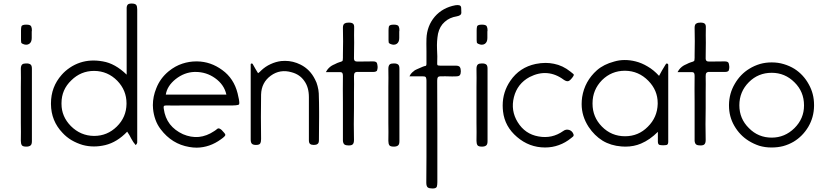

<svg xmlns="http://www.w3.org/2000/svg" viewBox="-20 -1159 4729 1102"><path d="M99.6 -556.6Q99.6 -608.4 99.6 -660.2Q100.6 -711.9 99.6 -763.7Q99.6 -782.2 107.4 -789.1Q114.3 -794.9 128.9 -794.9Q130.9 -794.9 132.8 -794.9Q148.4 -794.9 156.2 -788.1Q163.1 -782.2 163.1 -764.6Q163.1 -661.1 163.1 -557.6Q163.1 -453.1 163.1 -348.6Q163.1 -330.1 155.3 -324.2Q147.5 -317.4 130.9 -317.4Q111.3 -317.4 105.5 -325.2Q99.6 -334 99.6 -350.6Q100.6 -401.4 99.6 -453.1Q99.6 -504.9 99.6 -556.6ZM162.1 -960.9Q162.1 -955.1 162.1 -951.2Q162.1 -946.3 162.1 -940.4Q162.1 -917 147.5 -907.2Q139.6 -902.3 129.9 -902.3Q121.1 -902.3 110.4 -907.2Q102.5 -910.2 101.6 -916Q100.6 -921.9 100.6 -928.7Q100.6 -940.4 100.6 -953.1Q100.6 -965.8 100.6 -977.5Q100.6 -981.4 100.6 -984.4Q100.6 -996.1 102.5 -1005.9Q104.5 -1017.6 130.9 -1017.6Q155.3 -1017.6 159.2 -1006.8Q163.1 -998 163.1 -985.4Q163.1 -982.4 162.1 -977.5Q162.1 -973.6 162.1 -969.7Q162.1 -964.8 162.1 -960.9Z M767.6 -1105.5Q767.6 -918 767.6 -730.5Q767.6 -543.9 767.6 -356.4Q767.6 -348.6 767.6 -340.8Q766.6 -333 758.8 -326.2Q744.1 -342.8 733.4 -363.3Q723.6 -383.8 710 -403.3Q652.3 -342.8 584 -326.2Q550.8 -318.4 519.5 -318.4Q485.4 -318.4 454.1 -327.1Q420.9 -336.9 390.6 -354.5Q361.3 -372.1 338.9 -396.5Q273.4 -464.8 272.5 -561.5Q272.5 -563.5 272.5 -565.4Q272.5 -660.2 334 -729.5Q353.5 -752 380.9 -770.5Q408.2 -789.1 440.4 -799.8Q500 -819.3 570.3 -806.6Q640.6 -794.9 707 -730.5Q707 -739.3 707 -746.1Q707 -752.9 707 -759.8Q707 -846.7 707 -932.6Q707 -1019.5 707 -1106.4Q706.1 -1123 711.9 -1130.9Q716.8 -1138.7 735.4 -1138.7Q754.9 -1138.7 761.7 -1130.9Q767.6 -1123 767.6 -1105.5ZM706.1 -562.5Q706.1 -564.5 706.1 -566.4Q706.1 -640.6 653.3 -695.3Q598.6 -751 521.5 -752Q520.5 -752 519.5 -752Q444.3 -752 389.6 -698.2Q333 -644.5 333 -567.4Q333 -565.4 333 -562.5Q333 -490.2 386.7 -435.5Q442.4 -379.9 518.6 -378.9Q519.5 -378.9 520.5 -378.9Q595.7 -378.9 650.4 -432.6Q705.1 -486.3 706.1 -562.5Z M1290 -553.7Q1250 -553.7 1210 -553.7Q1168.9 -553.7 1128.9 -553.7Q1080.1 -553.7 1032.2 -553.7Q983.4 -552.7 935.5 -553.7Q923.8 -553.7 920.9 -550.8Q918 -546.9 919.9 -535.2Q926.8 -483.4 955.1 -446.3Q983.4 -410.2 1030.3 -388.7Q1076.2 -369.1 1121.1 -373Q1167 -377.9 1209 -406.2Q1218.8 -412.1 1227.5 -419.9Q1236.3 -426.8 1252 -413.1Q1273.4 -391.6 1273.4 -384.8Q1273.4 -377 1248 -359.4Q1183.6 -312.5 1109.4 -311.5Q1087.9 -311.5 1066.4 -315.4Q966.8 -332 902.3 -417Q882.8 -442.4 872.1 -472.7Q861.3 -502.9 858.4 -535.2Q857.4 -544.9 857.4 -555.7Q857.4 -604.5 877 -652.3Q899.4 -710 948.2 -750Q985.4 -780.3 1027.3 -793.9Q1066.4 -806.6 1106.4 -806.6Q1109.4 -806.6 1111.3 -806.6Q1189.5 -805.7 1255.9 -756.8Q1322.3 -709 1343.8 -623Q1353.5 -584 1353.5 -568.4Q1353.5 -562.5 1351.6 -559.6Q1345.7 -552.7 1290 -553.7ZM1279.3 -616.2Q1266.6 -673.8 1213.9 -710.9Q1164.1 -746.1 1102.5 -746.1Q1099.6 -746.1 1095.7 -746.1Q1038.1 -744.1 988.3 -705.1Q939.5 -666 931.6 -616.2Q1018.6 -616.2 1105.5 -616.2Q1192.4 -616.2 1279.3 -616.2Z M1810.5 -354.5Q1810.5 -337.9 1802.7 -333Q1795.9 -327.1 1781.2 -327.1Q1766.6 -327.1 1759.8 -333Q1752.9 -337.9 1752.9 -354.5Q1752.9 -416 1752.9 -478.5Q1752.9 -540 1752.9 -601.6Q1752.9 -658.2 1726.6 -694.3Q1701.2 -731.4 1654.3 -744.1Q1587.9 -763.7 1534.2 -724.6Q1480.5 -685.5 1478.5 -616.2Q1477.5 -552.7 1477.5 -488.3Q1477.5 -423.8 1478.5 -360.4Q1478.5 -344.7 1473.6 -335.9Q1468.8 -327.1 1449.2 -327.1Q1432.6 -327.1 1425.8 -334Q1418.9 -340.8 1418.9 -358.4Q1418.9 -382.8 1418.9 -407.2Q1418.9 -477.5 1418.9 -548.8Q1418.9 -642.6 1418.9 -737.3Q1418.9 -738.3 1418.9 -739.3Q1418.9 -740.2 1418.9 -740.2Q1418.9 -750 1418.9 -760.7Q1418.9 -770.5 1418.9 -780.3Q1418.9 -784.2 1418.9 -789.1Q1418.9 -793.9 1424.8 -794.9Q1428.7 -794.9 1430.7 -791Q1432.6 -787.1 1434.6 -784.2Q1441.4 -773.4 1447.3 -761.7Q1454.1 -751 1460.9 -739.3Q1460.9 -739.3 1461.9 -739.3Q1465.8 -743.2 1470.7 -746.1Q1474.6 -750 1478.5 -753.9Q1502.9 -777.3 1533.2 -791Q1562.5 -804.7 1593.8 -808.6Q1604.5 -809.6 1616.2 -809.6Q1662.1 -809.6 1705.1 -788.1Q1759.8 -760.7 1788.1 -703.1Q1797.9 -685.5 1802.7 -665Q1808.6 -643.6 1809.6 -623Q1811.5 -570.3 1811.5 -517.6Q1811.5 -502.9 1811.5 -488.3Q1810.5 -420.9 1810.5 -354.5Z M2147.5 -774.4Q2147.5 -768.6 2146.5 -763.7Q2145.5 -758.8 2143.6 -752.9Q2140.6 -750 2135.7 -748Q2130.9 -746.1 2122.1 -746.1Q2100.6 -746.1 2080.1 -746.1Q2058.6 -746.1 2036.1 -746.1Q2028.3 -747.1 2023.4 -745.1Q2018.6 -744.1 2016.6 -741.2Q2013.7 -738.3 2012.7 -733.4Q2011.7 -728.5 2011.7 -721.7Q2012.7 -675.8 2011.7 -629.9Q2011.7 -584 2011.7 -538.1Q2011.7 -492.2 2010.7 -446.3Q2010.7 -401.4 2011.7 -355.5Q2011.7 -337.9 2004.9 -331.1Q1999 -324.2 1981.4 -324.2Q1965.8 -324.2 1958 -329.1Q1950.2 -334 1948.2 -349.6Q1948.2 -350.6 1948.2 -352.5Q1948.2 -353.5 1948.2 -355.5Q1948.2 -370.1 1948.2 -384.8Q1948.2 -400.4 1948.2 -415Q1948.2 -417 1948.2 -418.9Q1948.2 -420.9 1948.2 -422.9Q1948.2 -497.1 1948.2 -572.3Q1947.3 -647.5 1948.2 -721.7Q1948.2 -721.7 1948.2 -722.7Q1948.2 -722.7 1948.2 -723.6Q1948.2 -733.4 1945.3 -739.3Q1942.4 -746.1 1924.8 -745.1Q1911.1 -745.1 1883.8 -745.1Q1872.1 -745.1 1850.6 -745.1Q1850.6 -746.1 1851.6 -747.1Q1858.4 -759.8 1866.2 -767.6Q1875 -776.4 1882.8 -781.2Q1884.8 -783.2 1891.6 -786.1Q1898.4 -789.1 1900.4 -790Q1917 -798.8 1927.7 -801.8Q1938.5 -804.7 1943.4 -807.6Q1947.3 -809.6 1947.3 -814.5Q1947.3 -819.3 1948.2 -827.1Q1948.2 -830.1 1948.2 -835Q1948.2 -838.9 1948.2 -842.8Q1948.2 -881.8 1949.2 -921.9Q1949.2 -960.9 1948.2 -1000Q1948.2 -1010.7 1951.2 -1016.6Q1954.1 -1023.4 1960.9 -1025.4Q1963.9 -1027.3 1969.7 -1028.3Q1975.6 -1029.3 1982.4 -1029.3Q2000 -1029.3 2006.8 -1022.5Q2013.7 -1016.6 2012.7 -999Q2011.7 -957 2012.7 -915Q2012.7 -872.1 2011.7 -830.1Q2010.7 -814.5 2016.6 -809.6Q2022.5 -804.7 2037.1 -805.7Q2065.4 -805.7 2121.1 -806.6Q2139.6 -806.6 2143.6 -796.9Q2146.5 -788.1 2147.5 -774.4Z M2209 -556.6Q2209 -608.4 2209 -660.2Q2210 -711.9 2209 -763.7Q2209 -782.2 2216.8 -789.1Q2223.6 -794.9 2238.3 -794.9Q2240.2 -794.9 2242.2 -794.9Q2257.8 -794.9 2265.6 -788.1Q2272.5 -782.2 2272.5 -764.6Q2272.5 -661.1 2272.5 -557.6Q2272.5 -453.1 2272.5 -348.6Q2272.5 -330.1 2264.6 -324.2Q2256.8 -317.4 2240.2 -317.4Q2220.7 -317.4 2214.8 -325.2Q2209 -334 2209 -350.6Q2210 -401.4 2209 -453.1Q2209 -504.9 2209 -556.6ZM2271.5 -960.9Q2271.5 -955.1 2271.5 -951.2Q2271.5 -946.3 2271.5 -940.4Q2271.5 -917 2256.8 -907.2Q2249 -902.3 2239.3 -902.3Q2230.5 -902.3 2219.7 -907.2Q2211.9 -910.2 2210.9 -916Q2210 -921.9 2210 -928.7Q2210 -940.4 2210 -953.1Q2210 -965.8 2210 -977.5Q2210 -981.4 2210 -984.4Q2210 -996.1 2211.9 -1005.9Q2213.9 -1017.6 2240.2 -1017.6Q2264.6 -1017.6 2268.6 -1006.8Q2272.5 -998 2272.5 -985.4Q2272.5 -982.4 2271.5 -977.5Q2271.5 -973.6 2271.5 -969.7Q2271.5 -964.8 2271.5 -960.9Z M2331.1 -722.7Q2336.9 -735.4 2345.7 -743.2Q2354.5 -751 2361.3 -755.9Q2364.3 -756.8 2371.1 -760.7Q2377 -763.7 2379.9 -764.6Q2414.1 -780.3 2420.9 -780.3Q2427.7 -780.3 2427.7 -793Q2427.7 -816.4 2427.7 -865.2Q2426.8 -914.1 2427.7 -937.5Q2430.7 -1010.7 2475.6 -1063.5Q2520.5 -1115.2 2593.8 -1128.9Q2599.6 -1129.9 2605.5 -1129.9Q2610.4 -1129.9 2615.2 -1128.9Q2626 -1127 2627 -1114.3Q2627 -1100.6 2627.9 -1085Q2627.9 -1070.3 2602.5 -1065.4Q2559.6 -1058.6 2532.2 -1033.2Q2503.9 -1008.8 2494.1 -965.8Q2486.3 -922.9 2488.3 -878.9Q2491.2 -835 2489.3 -793Q2489.3 -784.2 2495.1 -783.2Q2500 -782.2 2505.9 -782.2Q2528.3 -782.2 2550.8 -782.2Q2574.2 -782.2 2595.7 -782.2Q2613.3 -782.2 2619.1 -774.4Q2625 -765.6 2625 -750Q2625 -734.4 2619.1 -727.5Q2614.3 -720.7 2596.7 -720.7Q2575.2 -719.7 2554.7 -720.7Q2534.2 -721.7 2512.7 -720.7Q2498 -721.7 2493.2 -715.8Q2489.3 -710 2489.3 -696.3Q2490.2 -550.8 2490.2 -405.3Q2490.2 -258.8 2490.2 -113.3Q2490.2 -98.6 2487.3 -87.9Q2483.4 -77.1 2462.9 -77.1Q2444.3 -77.1 2435.5 -83Q2426.8 -89.8 2426.8 -110.4Q2427.7 -184.6 2427.7 -256.8Q2427.7 -330.1 2427.7 -403.3Q2427.7 -477.5 2427.7 -549.8Q2427.7 -623 2427.7 -696.3Q2427.7 -707 2424.8 -713.9Q2422.9 -721.7 2403.3 -720.7Q2378.9 -720.7 2330.1 -720.7Q2330.1 -721.7 2331.1 -722.7Z M2714.8 -556.6Q2714.8 -608.4 2714.8 -660.2Q2715.8 -711.9 2714.8 -763.7Q2714.8 -782.2 2722.7 -789.1Q2729.5 -794.9 2744.1 -794.9Q2746.1 -794.9 2748 -794.9Q2763.7 -794.9 2771.5 -788.1Q2778.3 -782.2 2778.3 -764.6Q2778.3 -661.1 2778.3 -557.6Q2778.3 -453.1 2778.3 -348.6Q2778.3 -330.1 2770.5 -324.2Q2762.7 -317.4 2746.1 -317.4Q2726.6 -317.4 2720.7 -325.2Q2714.8 -334 2714.8 -350.6Q2715.8 -401.4 2714.8 -453.1Q2714.8 -504.9 2714.8 -556.6ZM2777.3 -960.9Q2777.3 -955.1 2777.3 -951.2Q2777.3 -946.3 2777.3 -940.4Q2777.3 -917 2762.7 -907.2Q2754.9 -902.3 2745.1 -902.3Q2736.3 -902.3 2725.6 -907.2Q2717.8 -910.2 2716.8 -916Q2715.8 -921.9 2715.8 -928.7Q2715.8 -940.4 2715.8 -953.1Q2715.8 -965.8 2715.8 -977.5Q2715.8 -981.4 2715.8 -984.4Q2715.8 -996.1 2717.8 -1005.9Q2719.7 -1017.6 2746.1 -1017.6Q2770.5 -1017.6 2774.4 -1006.8Q2778.3 -998 2778.3 -985.4Q2778.3 -982.4 2777.3 -977.5Q2777.3 -973.6 2777.3 -969.7Q2777.3 -964.8 2777.3 -960.9Z M3108.4 -312.5Q3017.6 -312.5 2947.3 -373Q2877 -432.6 2867.2 -519.5Q2865.2 -537.1 2865.2 -553.7Q2865.2 -630.9 2909.2 -695.3Q2961.9 -772.5 3054.7 -792Q3084 -797.9 3111.3 -797.9Q3135.7 -797.9 3159.2 -793Q3210 -783.2 3253.9 -748Q3261.7 -741.2 3269.5 -735.4Q3273.4 -733.4 3273.4 -728.5Q3272.5 -723.6 3266.6 -715.8Q3252 -696.3 3242.2 -693.4Q3231.4 -690.4 3215.8 -701.2Q3169.9 -735.4 3120.1 -739.3Q3071.3 -743.2 3019.5 -716.8Q2949.2 -678.7 2929.7 -601.6Q2910.2 -524.4 2951.2 -458Q2993.2 -389.6 3070.3 -376Q3148.4 -361.3 3212.9 -407.2Q3228.5 -418.9 3247.1 -413.1Q3264.6 -407.2 3271.5 -388.7Q3274.4 -379.9 3268.6 -375Q3263.7 -371.1 3257.8 -366.2Q3225.6 -339.8 3187.5 -326.2Q3150.4 -312.5 3108.4 -312.5Z M3815.4 -345.7Q3815.4 -330.1 3806.6 -327.1Q3797.9 -325.2 3786.1 -325.2Q3775.4 -325.2 3765.6 -327.1Q3755.9 -330.1 3755.9 -346.7Q3755.9 -359.4 3755.9 -372.1Q3755.9 -384.8 3755.9 -402.3Q3710 -356.4 3659.2 -335Q3618.2 -317.4 3569.3 -317.4Q3558.6 -317.4 3546.9 -318.4Q3485.4 -323.2 3438.5 -351.6Q3391.6 -380.9 3358.4 -430.7Q3318.4 -492.2 3318.4 -561.5Q3318.4 -581.1 3321.3 -601.6Q3335.9 -693.4 3406.2 -755.9Q3445.3 -790 3504.9 -805.7Q3534.2 -814.5 3565.4 -814.5Q3596.7 -814.5 3627.9 -806.6Q3663.1 -797.9 3697.3 -777.3Q3731.4 -757.8 3762.7 -723.6Q3770.5 -739.3 3779.3 -753.9Q3787.1 -767.6 3796.9 -783.2Q3798.8 -787.1 3801.8 -791Q3803.7 -795.9 3810.5 -793.9Q3815.4 -792 3815.4 -787.1Q3815.4 -782.2 3815.4 -779.3Q3815.4 -670.9 3815.4 -562.5Q3815.4 -454.1 3815.4 -345.7ZM3754.9 -562.5Q3754.9 -565.4 3754.9 -567.4Q3754.9 -640.6 3701.2 -695.3Q3645.5 -752 3568.4 -752.9Q3567.4 -752.9 3566.4 -752.9Q3490.2 -752.9 3435.5 -699.2Q3380.9 -643.6 3380.9 -566.4Q3380.9 -564.5 3380.9 -563.5Q3380.9 -487.3 3434.6 -432.6Q3489.3 -377 3567.4 -377Q3644.5 -377 3698.2 -431.6Q3752.9 -485.4 3754.9 -562.5Z M4166 -774.4Q4166 -768.6 4165 -763.7Q4164.1 -758.8 4162.1 -752.9Q4159.2 -750 4154.3 -748Q4149.4 -746.1 4140.6 -746.1Q4119.1 -746.1 4098.6 -746.1Q4077.1 -746.1 4054.7 -746.1Q4046.9 -747.1 4042 -745.1Q4037.1 -744.1 4035.2 -741.2Q4032.2 -738.3 4031.2 -733.4Q4030.3 -728.5 4030.3 -721.7Q4031.2 -675.8 4030.3 -629.9Q4030.3 -584 4030.3 -538.1Q4030.3 -492.2 4029.3 -446.3Q4029.3 -401.4 4030.3 -355.5Q4030.3 -337.9 4023.4 -331.1Q4017.6 -324.2 4000 -324.2Q3984.4 -324.2 3976.6 -329.1Q3968.8 -334 3966.8 -349.6Q3966.8 -350.6 3966.8 -352.5Q3966.8 -353.5 3966.8 -355.5Q3966.8 -370.1 3966.8 -384.8Q3966.8 -400.4 3966.8 -415Q3966.8 -417 3966.8 -418.9Q3966.8 -420.9 3966.8 -422.9Q3966.8 -497.1 3966.8 -572.3Q3965.8 -647.5 3966.8 -721.7Q3966.8 -721.7 3966.8 -722.7Q3966.8 -722.7 3966.8 -723.6Q3966.8 -733.4 3963.9 -739.3Q3960.9 -746.1 3943.4 -745.1Q3929.7 -745.1 3902.3 -745.1Q3890.6 -745.1 3869.1 -745.1Q3869.1 -746.1 3870.1 -747.1Q3877 -759.8 3884.8 -767.6Q3893.6 -776.4 3901.4 -781.2Q3903.3 -783.2 3910.2 -786.1Q3917 -789.1 3918.9 -790Q3935.5 -798.8 3946.3 -801.8Q3957 -804.7 3961.9 -807.6Q3965.8 -809.6 3965.8 -814.5Q3965.8 -819.3 3966.8 -827.1Q3966.8 -830.1 3966.8 -835Q3966.8 -838.9 3966.8 -842.8Q3966.8 -881.8 3967.8 -921.9Q3967.8 -960.9 3966.8 -1000Q3966.8 -1010.7 3969.7 -1016.6Q3972.7 -1023.4 3979.5 -1025.4Q3982.4 -1027.3 3988.3 -1028.3Q3994.1 -1029.3 4001 -1029.3Q4018.6 -1029.3 4025.4 -1022.5Q4032.2 -1016.6 4031.2 -999Q4030.3 -957 4031.2 -915Q4031.2 -872.1 4030.3 -830.1Q4029.3 -814.5 4035.2 -809.6Q4041 -804.7 4055.7 -805.7Q4084 -805.7 4139.6 -806.6Q4158.2 -806.6 4162.1 -796.9Q4165 -788.1 4166 -774.4Z M4406.2 -312.5Q4371.1 -312.5 4337.9 -322.3Q4305.7 -333 4277.3 -350.6Q4225.6 -382.8 4194.3 -437.5Q4164.1 -490.2 4164.1 -552.7Q4164.1 -554.7 4164.1 -557.6Q4165 -623 4197.3 -677.7Q4229.5 -733.4 4281.2 -764.6Q4309.6 -782.2 4342.8 -792Q4374 -800.8 4408.2 -800.8Q4409.2 -800.8 4410.2 -800.8Q4446.3 -800.8 4478.5 -791Q4511.7 -781.2 4540 -763.7Q4591.8 -730.5 4622.1 -674.8Q4652.3 -621.1 4652.3 -557.6Q4652.3 -554.7 4652.3 -550.8Q4651.4 -485.4 4619.1 -430.7Q4586.9 -377 4535.2 -345.7Q4506.8 -329.1 4474.6 -320.3Q4443.4 -312.5 4410.2 -312.5Q4408.2 -312.5 4406.2 -312.5ZM4223.6 -554.7Q4223.6 -477.5 4278.3 -423.8Q4332 -369.1 4409.2 -369.1Q4484.4 -369.1 4540 -423.8Q4594.7 -478.5 4594.7 -552.7Q4594.7 -553.7 4594.7 -554.7Q4594.7 -632.8 4540 -686.5Q4485.4 -741.2 4409.2 -741.2Q4332 -741.2 4278.3 -687.5Q4223.6 -632.8 4223.6 -554.7Z"/></svg>

Font: Das Gitter
Style: Book
Weight: 400
Version: Version 006.000